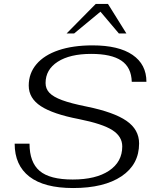

<svg xmlns="http://www.w3.org/2000/svg" viewBox="-20 -939 788 969"><path d="M54 -214H129Q129 -120 180 -76.5Q231 -33 347 -33Q464 -33 530.5 -77.5Q597 -122 597 -200Q597 -250 547.5 -282Q498 -314 378 -338Q248 -363 186.5 -403Q125 -443 125 -507Q125 -569 164 -615Q203 -661 275.5 -685.5Q348 -710 447 -710Q579 -710 649 -662Q719 -614 719 -526H645Q643 -599 592.5 -633Q542 -667 440 -667Q333 -667 271.5 -627.5Q210 -588 210 -520Q210 -491 229.5 -470.5Q249 -450 293.5 -433.5Q338 -417 418 -401Q555 -373 618.5 -329Q682 -285 682 -215Q682 -109 593.5 -49.5Q505 10 349 10Q203 10 128.5 -47.5Q54 -105 54 -214ZM463 -919H525L618 -770H580L487 -880L354 -770H316Z"/></svg>

Font: Fahkwang Light
Style: Italic
Weight: 300
Italic angle: -10°
Version: Version 1.000; ttfautohint (v1.6)